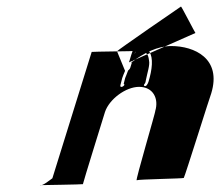

<svg xmlns="http://www.w3.org/2000/svg" viewBox="-20 -711 674 588"><path d="M354.3 -472C352.8 -467 350.7 -457 349.2 -452C344.3 -436 367.9 -451 358.8 -454C360.3 -459 361.8 -467 363.3 -472C364.2 -475 370.5 -489 372.3 -495C374.9 -497 377.9 -500 379.1 -504L383.7 -519C395.2 -537 398.1 -553 420.5 -551C433.2 -550 435.3 -534 436.5 -525C439.5 -512 430.9 -487 427.7 -470C426.2 -465 426.6 -463 425.9 -461L424.7 -457C422.8 -454 418.6 -450 422 -448C427.7 -444 433.1 -455 434.9 -461C445.9 -497 450.3 -534 437.1 -553C428 -566 402.6 -558 392.2 -547C393.2 -550 394.8 -552 395.4 -554C396.6 -558 399 -566 401.6 -571C404.4 -577 394.7 -578 392.9 -572C388.5 -561 385.7 -555 382 -543L375 -520L578.5 -610C578.2 -609 534.9 -693 534.3 -691C532 -690 338 -556 338.4 -554L363 -494C360.2 -488 355.2 -475 354.3 -472ZM233.9 -147C233.6 -146 101 -144 102 -144C109.8 -140 134.2 -161 140.4 -165L260.8 -552C262.1 -553 395.4 -554 395.7 -555C395.7 -555 384.1 -517 383.4 -518C382.7 -519 382.7 -519 381.7 -519C419.8 -549 463.3 -570 504.3 -570C575.3 -570 659.6 -532 626.9 -425C625.6 -424 545.4 -168 542.8 -166C540.1 -164 403.5 -162 398.6 -159C393.7 -156 457.7 -372 455.4 -371C467 -409 449 -445 406 -445C365 -445 314.4 -407 301.5 -368C301.2 -367 233.2 -148 233.9 -147Z"/></svg>

Font: Hussar Wojna
Style: 3Obl
Weight: 400
Designer: Robert Jablonski
Foundry: Cannot Into Space Fonts
Version: Version 1.01